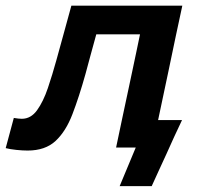

<svg xmlns="http://www.w3.org/2000/svg" viewBox="-62 -518 698 674"><path d="M35 10.5Q17 10.5 -4.8 8.2Q-26.5 6 -42 2L-13.5 -104Q-6 -102.5 2 -101.8Q10 -101 14.5 -101Q46.5 -101 68.2 -131.2Q90 -161.5 106 -208.8Q122 -256 136 -307Q149.5 -356.5 163 -405Q176.5 -453.5 188.5 -498H578Q566.5 -444.5 555.2 -391.8Q544 -339 529 -266.5L518.5 -217Q504 -150 493 -96.5H577Q563 -67.5 549.2 -37.2Q535.5 -7 522.5 22Q509.5 50 496.5 78.5L470.5 135.5H358L414.5 0H345.5Q357 -54 367.5 -104.5Q378 -155 391.5 -217L402 -266.5Q410 -306 417 -337.5Q423.5 -369 429.5 -397.5H276Q266.5 -362 256.5 -326.5Q246.5 -290.5 238 -258Q215.5 -177.5 192.2 -117Q169 -56.5 132.8 -23Q96.5 10.5 35 10.5Z"/></svg>

Font: Heraclito SemiBold
Style: Italic
Weight: 600
Italic angle: -12°
Designer: Kostas Bartsokas (font) & Cristiano Sobral (main changes)
Foundry: Kostas Bartsokas (font) & Cristiano Sobral (main changes)
Version: Version 1.00;July 8, 2020;FontCreator 13.0.0.2655 64-bit